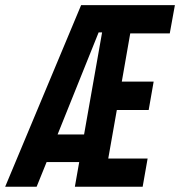

<svg xmlns="http://www.w3.org/2000/svg" viewBox="-49 -713 688 733"><path d="M236.8 0 253.4 -94.2H128.9L90.8 0H-29.3L260.7 -693.4H618.7L599.1 -585.4H448.2L416 -401.4H537.6L518.6 -293H397L364.3 -107.9H514.6L495.6 0ZM170.9 -199.7H272L340.8 -589.4H327.6Z"/></svg>

Font: CaskaydiaCove NFP SemiBold
Style: Italic
Weight: 600
Italic angle: -10°
Designer: Aaron Bell
Foundry: Saja Typeworks
Version: Version 2111.001; VTT 6.35;Nerd Fonts 3.1.1